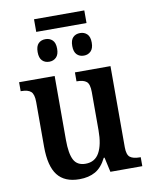

<svg xmlns="http://www.w3.org/2000/svg" viewBox="-93 -910 779 989"><g transform="rotate(-10 297.0 -416.0)"><path d="M91 -187V-420Q91 -461 75.5 -475Q60 -489 25 -489H22V-536H208V-201Q208 -130 225.5 -96.5Q243 -63 287 -63Q336 -63 359 -104.5Q382 -146 382 -221V-421Q382 -463 366 -476Q350 -489 317 -489H314V-536H500V-112Q500 -72 516.5 -59.5Q533 -47 566 -47H572V0H405L388 -77H384Q360 -29 325.5 -9.5Q291 10 242 10Q165 10 128 -37.5Q91 -85 91 -187ZM154 -842H417V-776H154ZM143 -672Q143 -703 157 -717Q171 -731 194 -731Q216 -731 230.5 -717Q245 -703 245 -672Q245 -642 230.5 -627.5Q216 -613 194 -613Q171 -613 157 -627.5Q143 -642 143 -672ZM324 -672Q324 -703 338 -717Q352 -731 375 -731Q397 -731 411.5 -717Q426 -703 426 -672Q426 -642 411.5 -627.5Q397 -613 375 -613Q352 -613 338 -627.5Q324 -642 324 -672Z"/></g></svg>

Font: Noto Serif NarrowSemiBold
Style: Regular
Weight: 600
Width: 4
Designer: Monotype Design Team
Foundry: Monotype Imaging Inc.
Version: Version 1.001